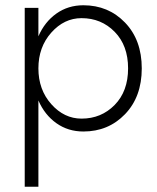

<svg xmlns="http://www.w3.org/2000/svg" viewBox="-20 -490 598 730"><path d="M290 -421Q224 -421 175 -366Q126 -311 126 -230Q126 -149 175 -94Q224 -39 290 -39Q365 -39 416 -91Q467 -143 467 -230Q467 -317 416 -369Q365 -421 290 -421ZM297 10Q239 10 194.5 -21.5Q150 -53 126 -108V220H74V-460H126V-352Q150 -407 194.5 -438.5Q239 -470 297 -470Q392 -470 455.5 -404Q519 -338 519 -230Q519 -122 455.5 -56Q392 10 297 10Z"/></svg>

Font: Renner* Light
Style: Light
Weight: 300
Version: Version 003.000 ; ttfautohint (v0.97) -l 8 -r 50 -G 200 -x 1